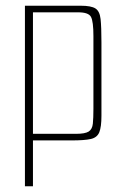

<svg xmlns="http://www.w3.org/2000/svg" viewBox="-20 -490 435 670"><path d="M67 -470H262Q298 -470 313 -460.5Q328 -451 331 -423.5Q334 -396 334 -342V-86Q334 -47 326.5 -28.5Q319 -10 297 -5Q275 0 230 0H95V160H67ZM95 -447V-23H245Q277 -23 289.5 -31Q302 -39 304 -58.5Q306 -78 306 -110V-364Q306 -415 297.5 -431Q289 -447 253 -447Z"/></svg>

Font: Smooch Sans ExtraLight
Style: Regular
Weight: 200
Designer: Robert E. Leuschke
Foundry: Robert E. Leuschke
Version: Version 1.010; ttfautohint (v1.8.3)